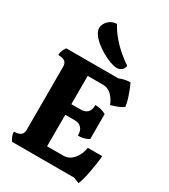

<svg xmlns="http://www.w3.org/2000/svg" viewBox="-240 -1111 1094 1240"><g transform="rotate(30 307.5 -491.0)"><path d="M554 16Q548 14 539 11Q530 8 512 0H49Q39 -13 32.5 -29.5Q26 -46 26 -63Q59 -63 75.5 -75Q92 -87 92 -115V-584Q92 -612 76 -623.5Q60 -635 27 -635Q27 -652 33.5 -668.5Q40 -685 50 -698H438Q456 -706 478 -710.5Q500 -715 519 -715Q528 -699 539.5 -668.5Q551 -638 560 -608Q569 -578 569 -561Q561 -553 543.5 -545Q526 -537 508 -531Q490 -525 478 -522Q467 -555 439.5 -584Q412 -613 372 -613H259V-402H331Q359 -402 377.5 -418.5Q396 -435 396 -475Q441 -475 477 -454V-268Q443 -247 397 -247Q397 -287 378.5 -305Q360 -323 332 -323H259V-88H380Q424 -88 454.5 -124.5Q485 -161 492 -211H599Q599 -196 594.5 -164.5Q590 -133 583.5 -96.5Q577 -60 569 -29Q561 2 554 16ZM394 -751Q374 -751 345 -761.5Q316 -772 285 -789.5Q254 -807 227.5 -828.5Q201 -850 184.5 -873.5Q168 -897 168 -918Q168 -935 178.5 -953.5Q189 -972 209 -985Q229 -998 255 -998Q277 -957 309.5 -918.5Q342 -880 378.5 -849Q415 -818 447 -797Q444 -773 429 -762Q414 -751 394 -751Z"/></g></svg>

Font: Calistoga
Style: Regular
Weight: 400
Designer: Yvonne Schuttler, Eben Sorkin
Foundry: www.sorkintype.com
Version: Version 1.010; ttfautohint (v1.8.4.7-5d5b)